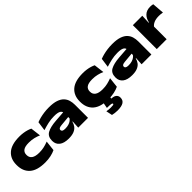

<svg xmlns="http://www.w3.org/2000/svg" viewBox="162 -1506 2733 2733"><g transform="rotate(-45 1528.5 -140.0)"><path d="M350.5 19.5Q189.5 19.5 111.8 -49Q34 -117.5 34 -242V-248.5Q34 -368 111.5 -435.8Q189 -503.5 348.5 -503.5Q388 -503.5 424.8 -498.2Q461.5 -493 493.2 -483.5Q525 -474 549 -462L568 -307Q530 -324 483.8 -335.5Q437.5 -347 382.5 -347Q304 -347 269.5 -321.5Q235 -296 235 -249V-242Q235 -193.5 272.5 -166.5Q310 -139.5 388.5 -139.5Q441.5 -139.5 485.2 -149.8Q529 -160 573 -177L555.5 -23Q517.5 -4 464 7.8Q410.5 19.5 350.5 19.5Z M1031 0 1038 -132.5 1037 -155V-263.5L1035 -291Q1035 -325 1004.2 -342.2Q973.5 -359.5 904 -359.5Q839 -359.5 780.5 -346.2Q722 -333 665.5 -315L685 -455Q718 -468 757.5 -478Q797 -488 842.2 -494Q887.5 -500 938 -500Q1027.5 -500 1084.2 -480.8Q1141 -461.5 1172.2 -428.2Q1203.5 -395 1215.8 -352.8Q1228 -310.5 1228 -264.5V0ZM828 16Q733 16 684 -22.5Q635 -61 635 -127.5V-133Q635 -217.5 697 -251.5Q759 -285.5 873.5 -294L1048 -307L1052 -209L887 -193.5Q855.5 -190.5 841.2 -181.8Q827 -173 827 -156V-154.5Q827 -139 841.2 -129.2Q855.5 -119.5 891 -119.5Q930.5 -119.5 959.5 -128.5Q988.5 -137.5 1008.2 -152Q1028 -166.5 1039 -183.5L1073.5 -118.5H1031.5Q1022.5 -80.5 1000 -50Q977.5 -19.5 935.8 -1.8Q894 16 828 16Z M1626 19.5Q1465 19.5 1387.2 -49Q1309.5 -117.5 1309.5 -242V-248.5Q1309.5 -368 1387 -435.8Q1464.5 -503.5 1624 -503.5Q1663.5 -503.5 1700.2 -498.2Q1737 -493 1768.8 -483.5Q1800.5 -474 1824.5 -462L1843.5 -307Q1805.5 -324 1759.2 -335.5Q1713 -347 1658 -347Q1579.5 -347 1545 -321.5Q1510.5 -296 1510.5 -249V-242Q1510.5 -193.5 1548 -166.5Q1585.5 -139.5 1664 -139.5Q1717 -139.5 1760.8 -149.8Q1804.5 -160 1848.5 -177L1831 -23Q1793 -4 1739.5 7.8Q1686 19.5 1626 19.5ZM1667.5 -18.5 1647 76.5 1574.5 39Q1588 39 1601.8 39Q1615.5 39 1629 39Q1702 39 1730.5 61.5Q1759 84 1759 122V124Q1759 175.5 1720 200Q1681 224.5 1599.5 224.5Q1573 224.5 1546 220.8Q1519 217 1498 212L1478.5 118.5Q1499 122.5 1520.5 124.5Q1542 126.5 1560.5 126.5Q1592.5 126.5 1607.2 123.8Q1622 121 1622 111.5V110.5Q1622 99.5 1602.5 95Q1583 90.5 1520.5 90Q1520 90 1519.2 90Q1518.5 90 1518 90L1538 -18.5Z M2306.5 0 2313.5 -132.5 2312.5 -155V-263.5L2310.5 -291Q2310.5 -325 2279.8 -342.2Q2249 -359.5 2179.5 -359.5Q2114.5 -359.5 2056 -346.2Q1997.5 -333 1941 -315L1960.5 -455Q1993.5 -468 2033 -478Q2072.5 -488 2117.8 -494Q2163 -500 2213.5 -500Q2303 -500 2359.8 -480.8Q2416.5 -461.5 2447.8 -428.2Q2479 -395 2491.2 -352.8Q2503.5 -310.5 2503.5 -264.5V0ZM2103.5 16Q2008.5 16 1959.5 -22.5Q1910.5 -61 1910.5 -127.5V-133Q1910.5 -217.5 1972.5 -251.5Q2034.5 -285.5 2149 -294L2323.5 -307L2327.5 -209L2162.5 -193.5Q2131 -190.5 2116.8 -181.8Q2102.5 -173 2102.5 -156V-154.5Q2102.5 -139 2116.8 -129.2Q2131 -119.5 2166.5 -119.5Q2206 -119.5 2235 -128.5Q2264 -137.5 2283.8 -152Q2303.5 -166.5 2314.5 -183.5L2349 -118.5H2307Q2298 -80.5 2275.5 -50Q2253 -19.5 2211.2 -1.8Q2169.5 16 2103.5 16Z M2806 -247.5 2762.5 -347H2802Q2815 -413.5 2857 -453.8Q2899 -494 2972 -494Q2988.5 -494 3002.8 -492Q3017 -490 3028 -487L3042 -306Q3025.5 -309.5 3005.5 -311.5Q2985.5 -313.5 2966.5 -313.5Q2904.5 -313.5 2864.5 -295.2Q2824.5 -277 2806 -247.5ZM2612 0V-481.5H2802L2793.5 -309H2810.5V0Z"/></g></svg>

Font: Anek Latin Expanded ExtraBold
Style: Regular
Weight: 800
Width: 7
Designer: Yesha Goshar
Foundry: Ek Type
Version: Version 1.003